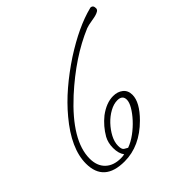

<svg xmlns="http://www.w3.org/2000/svg" viewBox="-188 -845 1061 1061"><g transform="rotate(-45 343.0 -314.5)"><path d="M199 53Q39 53 39 -90Q39 -207 153 -343Q202 -402 265 -456Q328 -510 404 -560Q547 -652 662 -681L664 -682H666Q686 -682 686 -658Q686 -647 676 -641Q660 -631 625 -626Q588 -620 573 -614Q415 -548 258 -405Q73 -235 73 -95Q73 -38 106 -6Q139 26 197 26Q212 26 225 23Q206 -2 206 -45Q206 -85 223 -116Q253 -168 300 -206Q356 -248 409 -248Q444 -248 467 -229.5Q490 -211 490 -177Q490 -119 418 -47Q318 53 199 53ZM266 13Q299 1 331.5 -23Q364 -47 390.5 -76Q417 -105 433 -132.5Q449 -160 449 -180Q449 -215 409 -215Q381 -215 350 -198Q319 -181 293 -153.5Q267 -126 250.5 -94.5Q234 -63 234 -33Q234 -7 245 1Z"/></g></svg>

Font: Oooh Baby
Style: Regular
Weight: 400
Designer: Robert E. Leuschke
Foundry: Robert E. Leuschke
Version: Version 1.011; ttfautohint (v1.8.3)